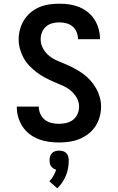

<svg xmlns="http://www.w3.org/2000/svg" viewBox="-20 -763 640 1039"><path d="M299 8Q271 8 243 4Q215 0 189 -10Q163 -20 140.5 -37Q118 -54 102.5 -77.5Q87 -101 79 -128Q71 -155 71 -183V-186H190V-185Q190 -165 198.5 -146Q207 -127 223 -114.5Q239 -102 259 -97.5Q279 -93 299 -93Q319 -93 339 -97.5Q359 -102 375 -114.5Q391 -127 399.5 -146Q408 -165 408 -186Q408 -212 394.5 -235Q381 -258 360.5 -274.5Q340 -291 316 -301Q292 -311 268 -321.5Q244 -332 221 -344.5Q198 -357 177 -373Q156 -389 138 -408Q120 -427 107.5 -450Q95 -473 88 -498.5Q81 -524 81 -550Q81 -578 88.5 -605Q96 -632 110.5 -655Q125 -678 146.5 -696Q168 -714 193.5 -724.5Q219 -735 246.5 -739Q274 -743 301 -743Q329 -743 356 -739Q383 -735 408 -725Q433 -715 455 -697.5Q477 -680 491.5 -657Q506 -634 513.5 -607.5Q521 -581 521 -554V-551H402V-552Q402 -571 394.5 -589.5Q387 -608 372.5 -620Q358 -632 339 -637Q320 -642 301 -642Q282 -642 263 -637Q244 -632 229 -619Q214 -606 207 -587.5Q200 -569 200 -550Q200 -524 213 -500.5Q226 -477 246.5 -460.5Q267 -444 291.5 -434Q316 -424 340 -413.5Q364 -403 387 -390.5Q410 -378 431 -362.5Q452 -347 469.5 -327.5Q487 -308 500 -285Q513 -262 520 -236.5Q527 -211 527 -185Q527 -157 519 -129.5Q511 -102 495.5 -78.5Q480 -55 457.5 -38Q435 -21 409 -10.5Q383 0 355 4Q327 8 299 8ZM290 256 247 218Q260 205 269 189Q278 173 284 155Q275 153 268 148Q261 143 256 136Q251 129 249.5 121Q248 113 248 104Q248 94 251 83.5Q254 73 261.5 65.5Q269 58 279 55Q289 52 300 52Q311 52 321 55Q331 58 338.5 65.5Q346 73 349 83.5Q352 94 352 104Q352 125 348.5 146Q345 167 337 186.5Q329 206 317 224Q305 242 290 256Z"/></svg>

Font: Iosevka Aile
Style: Bold
Weight: 700
Designer: Belleve Invis
Foundry: Belleve Invis
Version: Version 28.0.1; ttfautohint (v1.8.4)